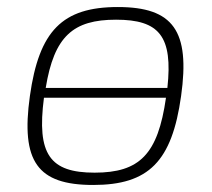

<svg xmlns="http://www.w3.org/2000/svg" viewBox="-20 -514 602 546"><path d="M315 -494C157 -494 91 -426 65 -241C39 -55 86 12 245 12C403 12 469 -55 495 -241C521 -426 473 -494 315 -494ZM310 -458C433 -458 472 -411 456 -264H110C134 -411 188 -458 310 -458ZM249 -23C122 -23 84 -75 105 -236H452C429 -75 377 -23 249 -23Z"/></svg>

Font: Exo 2 Extra Light
Style: Italic
Weight: 250
Italic angle: -8°
Designer: Natanael Gama
Version: Version 1.001;PS 001.001;hotconv 1.0.88;makeotf.lib2.5.64775